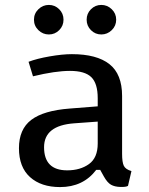

<svg xmlns="http://www.w3.org/2000/svg" viewBox="-20 -748 604 780"><path d="M476 -358V-123Q476 -89 483 -74.5Q490 -60 514 -53L500 7Q493 12 469.5 11.5Q446 11 431 2.5Q416 -6 402 -31L387 -58H371Q318 12 224 12Q147 12 102 -28.5Q57 -69 57 -146Q57 -223 107 -261Q157 -299 263 -307L377 -316V-349Q377 -409 351 -434.5Q325 -460 264.5 -460Q204 -460 114 -438L96 -497Q130 -510 182 -519Q234 -528 272 -528Q373 -528 424.5 -487.5Q476 -447 476 -358ZM377 -165V-254L281 -247Q159 -238 159 -150Q159 -56 253 -56Q306 -56 341.5 -81.5Q377 -107 377 -165ZM136 -625.5Q118 -643 118 -668Q118 -693 136 -710.5Q154 -728 178.5 -728Q203 -728 220.5 -710.5Q238 -693 238 -668Q238 -643 220.5 -625.5Q203 -608 178.5 -608Q154 -608 136 -625.5ZM434 -710.5Q452 -693 452 -668Q452 -643 434 -625.5Q416 -608 391.5 -608Q367 -608 349.5 -625.5Q332 -643 332 -668Q332 -693 349.5 -710.5Q367 -728 391.5 -728Q416 -728 434 -710.5Z"/></svg>

Font: Voces
Style: Regular
Weight: 400
Designer: Ana Paula Megda, Pablo Ugerman
Foundry: Ana Paula Megda, Pablo Ugerman
Version: Version 1.003